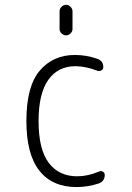

<svg xmlns="http://www.w3.org/2000/svg" viewBox="-20 -755 540 785"><path d="M223.6 -709Q223.6 -719.7 231.9 -727.5Q240.2 -735.4 250 -735.4Q259.8 -735.4 268.1 -727.5Q276.4 -719.7 276.4 -709V-635.7Q276.4 -626 268.1 -618.2Q259.8 -610.4 250 -610.4Q240.2 -610.4 231.9 -618.2Q223.6 -626 223.6 -635.7ZM293 9.8Q193.4 9.8 140.6 -57.6Q87.9 -125 87.9 -259.8Q87.9 -402.3 142.6 -466.3Q197.3 -530.3 286.1 -530.3Q333 -530.3 377.9 -514.6Q402.3 -505.9 402.3 -480.5Q402.3 -471.7 394.5 -467.3Q386.7 -462.9 377.9 -465.8Q333 -483.4 289.1 -484.4Q216.8 -484.4 177.2 -428.2Q137.7 -372.1 137.7 -259.8Q137.7 -144.5 179.2 -89.4Q220.7 -34.2 295.9 -34.2Q338.9 -34.2 384.8 -53.7Q392.6 -57.6 400.4 -53.2Q408.2 -48.8 408.2 -40Q408.2 -13.7 383.8 -4.9Q338.9 9.8 293 9.8Z"/></svg>

Font: Rounded-X Mgen+ 1m light
Style: Regular
Weight: 200
Designer: [Source Han Sans]
Ryoko NISHIZUKA  (kana & ideographs); Paul D. Hunt (Latin, Greek & Cyrillic); Wenlong ZHANG  (bopomofo
Version: Version 1.059.20150602